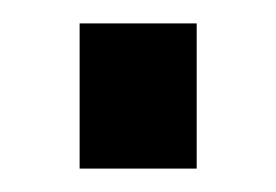

<svg xmlns="http://www.w3.org/2000/svg" viewBox="-20 -144 236 164"><path d="M48 -124H148V0H48Z"/></svg>

Font: Aspekta 400
Style: Regular
Weight: 400
Designer: Ivo Dolenc
Version: Version 2.000